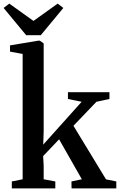

<svg xmlns="http://www.w3.org/2000/svg" viewBox="-44 -1044 664 1064"><path d="M21.5 0V-38.5L81.5 -50.5V-745L11.5 -758V-792.5L167.5 -818.5H177L198 -803.5V-314.5L195.5 -242.5L408.5 -480L332.5 -495.5V-533H562.5V-495.5L490.5 -480L363 -347L543.5 -50L600.5 -38.5V0H352.5L352 -38.5L409.5 -50.5L283.5 -272L195 -179L198 -127V-50.5L262.5 -38.5V0ZM101 -849 -24 -1000 7.5 -1024 141.5 -928 275.5 -1024 307 -1000 182 -849Z"/></svg>

Font: Merriweather 72pt SemiBold
Style: Regular
Weight: 600
Version: Version 2.100